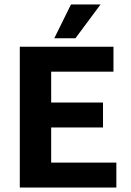

<svg xmlns="http://www.w3.org/2000/svg" viewBox="-20 -843 588 863"><path d="M69 -633H490V-521H210V-382H443V-270H210V-112H503V0H69ZM432 -823 319 -671H224L299 -823Z"/></svg>

Font: Tajawal ExtraBold
Style: Regular
Weight: 800
Designer: Boutros Fonts
Foundry: Created by Boutros International 2017
Version: Version 1.700